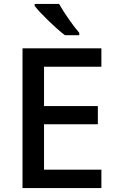

<svg xmlns="http://www.w3.org/2000/svg" viewBox="-20 -961 597 981"><path d="M282 -941H157V-931C185 -894 265 -816 312 -781H385V-793C353 -830 307 -896 282 -941ZM498 0V-94H205V-326H480V-419H205V-620H498V-714H95V0Z"/></svg>

Font: Noto Sans Balinese Medium
Style: Regular
Weight: 500
Designer: Aditya Bayu, David Williams
Foundry: David Williams
Version: Version 2.005